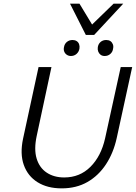

<svg xmlns="http://www.w3.org/2000/svg" viewBox="-20 -1027 747 1056"><path d="M319 9Q241 9 187 -24.5Q133 -58 111 -119.5Q89 -181 107 -265L192 -658H263L182 -280Q166 -206 181.5 -155Q197 -104 237 -77.5Q277 -51 333 -51Q419 -51 477.5 -109.5Q536 -168 558 -266L644 -658H707L622 -268Q604 -186 563 -123.5Q522 -61 461 -26Q400 9 319 9ZM370 -719Q357 -719 347 -726Q337 -733 333 -744Q329 -755 332 -768Q335 -786 348 -796.5Q361 -807 379 -807Q392 -807 401.5 -801Q411 -795 415 -784Q419 -773 417 -760Q414 -742 401 -730.5Q388 -719 370 -719ZM556 -719Q542 -719 533 -726Q524 -733 520 -744Q516 -755 518 -768Q521 -786 533.5 -796.5Q546 -807 564 -807Q578 -807 587 -801Q596 -795 600.5 -784Q605 -773 602 -760Q600 -742 587 -730.5Q574 -719 556 -719ZM452 -835 471 -877 605 -1007H658L498 -835ZM452 -835 365 -1007H417L495 -878L498 -835Z"/></svg>

Font: Ysabeau
Style: Italic
Weight: 400
Italic angle: -12°
Designer: Christian Thalmann (Catharsis Fonts)
Version: Version 2.000;gftools[0.9.27.dev2+g8671c4b]